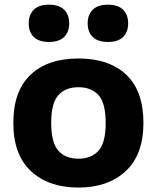

<svg xmlns="http://www.w3.org/2000/svg" viewBox="-20 -812 688 842"><path d="M324 10.5Q193.5 10.5 116 -61.2Q38.5 -133 38.5 -273Q38.5 -413 114 -484.2Q189.5 -555.5 324 -555.5Q458.5 -555.5 533.8 -484.2Q609 -413 609 -273Q609 -133.5 531.2 -61.5Q453.5 10.5 324 10.5ZM324 -116Q380.5 -116 412 -151Q443.5 -186 443.5 -272.5Q443.5 -360 412 -394.8Q380.5 -429.5 324 -429.5Q267.5 -429.5 236 -394.8Q204.5 -360 204.5 -273.5Q204.5 -186.5 235.8 -151.2Q267 -116 324 -116ZM453.5 -628Q409 -628 386.8 -649.8Q364.5 -671.5 364.5 -709.5Q364.5 -747.5 386.8 -769.5Q409 -791.5 453.5 -791.5Q497.5 -791.5 519.8 -769.5Q542 -747.5 542 -709.5Q542 -671.5 519.8 -649.8Q497.5 -628 453.5 -628ZM194.5 -628Q150.5 -628 128.2 -649.8Q106 -671.5 106 -709.5Q106 -747.5 128.2 -769.5Q150.5 -791.5 194.5 -791.5Q239 -791.5 261.2 -769.5Q283.5 -747.5 283.5 -709.5Q283.5 -671.5 261.2 -649.8Q239 -628 194.5 -628Z"/></svg>

Font: Encode Sans SemiExpanded SemiExpanded
Style: Bold
Weight: 700
Width: 6
Designer: Multiple Designers
Foundry: Impallari Type
Version: Version 3.000; ttfautohint (v1.8.3) -l 8 -r 50 -G 200 -x 14 